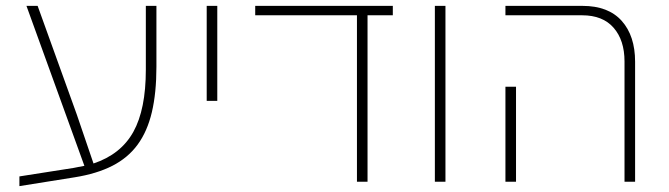

<svg xmlns="http://www.w3.org/2000/svg" viewBox="-20 -618 2275 653"><path d="M46 -18 231 -47Q236 -48 246 -50Q256 -52 267 -54L70 -598H108L241 -229L298 -62Q391 -93 433.5 -169.5Q476 -246 476 -381V-598H512V-391Q512 -302 496.5 -236.5Q481 -171 448 -126Q415 -81 362 -54Q309 -27 234 -15L46 15Z M683 -598H719V-275H683Z M1194 -566H848V-598H1316V-566H1230V0H1194Z M1459 -598H1495V0H1459Z M2104 -409Q2104 -481 2067 -523.5Q2030 -566 1960 -566H1699V-598H1961Q2049 -598 2094.5 -547Q2140 -496 2140 -408V0H2104ZM1699 -323H1735V0H1699Z"/></svg>

Font: IBM Plex Sans Hebrew ExtLt
Style: Regular
Weight: 200
Designer: Mike Abbink, Paul van der Laan, Pieter van Rosmalen, Yanek Iontef
Foundry: Bold Monday
Version: Version 1.3